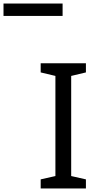

<svg xmlns="http://www.w3.org/2000/svg" viewBox="-192 -1075 551 1095"><path d="M298 0H40V-52L124 -71V-642L40 -662V-714H298V-662L214 -642V-71L298 -52ZM-172 -984V-1055H165V-984Z"/></svg>

Font: Noto Sans Tifinagh Tawellemmet
Style: Regular
Weight: 400
Designer: JamraPatel
Foundry: JamraPatel LLC
Version: Version 2.006; ttfautohint (v1.8.4.7-5d5b)